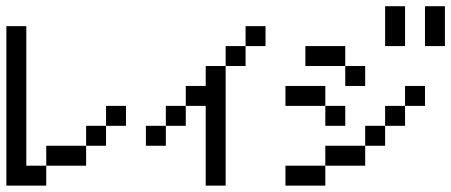

<svg xmlns="http://www.w3.org/2000/svg" viewBox="-20 -582 1415 602"><path d="M0 -437.5V-500H62.5V-437.5ZM0 -375V-437.5H62.5V-375ZM0 -312.5V-375H62.5V-312.5ZM0 -250V-312.5H62.5V-250ZM0 -187.5V-250H62.5V-187.5ZM0 -125V-187.5H62.5V-125ZM0 -62.5V-125H62.5V-62.5ZM0 0V-62.5H62.5V0ZM62.5 0V-62.5H125V0ZM187.5 -62.5V-125H250V-62.5ZM250 -125V-187.5H312.5V-125ZM312.5 -187.5V-250H375V-187.5ZM125 -62.5V-125H187.5V-62.5Z M625 -250V-312.5H687.5V-250ZM625 -187.5V-250H687.5V-187.5ZM625 -125V-187.5H687.5V-125ZM625 -62.5V-125H687.5V-62.5ZM625 0V-62.5H687.5V0ZM687.5 -375V-437.5H750V-375ZM562.5 -250V-312.5H625V-250ZM500 -187.5V-250H562.5V-187.5ZM437.5 -125V-187.5H500V-125ZM625 -312.5V-375H687.5V-312.5ZM750 -437.5V-500H812.5V-437.5Z M937.5 -250V-312.5H1000V-250ZM875 -250V-312.5H937.5V-250ZM1000 -187.5V-250H1062.5V-187.5ZM937.5 -375V-437.5H1000V-375ZM1000 -375V-437.5H1062.5V-375ZM1062.5 -312.5V-375H1125V-312.5ZM875 0V-62.5H937.5V0ZM1125 -125V-187.5H1187.5V-125ZM1062.5 -62.5V-125H1125V-62.5ZM1000 -62.5V-125H1062.5V-62.5ZM937.5 0V-62.5H1000V0ZM1187.5 -187.5V-250H1250V-187.5ZM1250 -250V-312.5H1312.5V-250ZM1187.5 -500V-562.5H1250V-500ZM1187.5 -437.5V-500H1250V-437.5ZM1312.5 -500V-562.5H1375V-500ZM1312.5 -437.5V-500H1375V-437.5Z"/></svg>

Font: AprilSans
Style: Regular
Weight: 400
Designer: typesprite
Version: Version 1.001;PS 001.001;hotconv 1.0.88;makeotf.lib2.5.64775